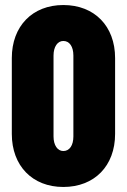

<svg xmlns="http://www.w3.org/2000/svg" viewBox="-20 -732 505 764"><path d="M232 12C356 12 438 -72 438 -199V-501C438 -628 356 -712 232 -712C109 -712 27 -628 27 -501V-199C27 -72 109 12 232 12ZM232 -131C209 -131 193 -154 193 -189V-511C193 -546 209 -569 232 -569C257 -569 272 -546 272 -511V-189C272 -154 257 -131 232 -131Z"/></svg>

Font: Barlow Condensed ExtraBold
Style: Regular
Weight: 800
Width: 3
Designer: Jeremy Tribby
Foundry: Tribby Type
Version: Version 1.422;hotconv 1.0.109;makeotfexe 2.5.65596